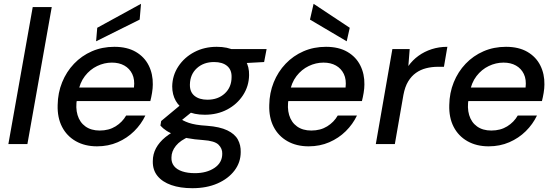

<svg xmlns="http://www.w3.org/2000/svg" viewBox="-20 -757 2916 1009"><path d="M24 0 152 -720H252L124 0Z M490 12Q426 12 378.5 -15Q331 -42 306 -90.5Q281 -139 283 -205Q284 -269 306.5 -324.5Q329 -380 369 -422Q409 -464 463 -487.5Q517 -511 581 -511Q648 -511 693.5 -484.5Q739 -458 761.5 -413Q784 -368 783 -313Q783 -293 779 -269Q775 -245 770 -226H358L370 -297H684Q689 -339 675 -368Q661 -397 633.5 -412.5Q606 -428 568 -428Q528 -428 490.5 -410Q453 -392 426 -357Q399 -322 390 -269L385 -240Q376 -191 387.5 -152.5Q399 -114 429 -92.5Q459 -71 504 -71Q552 -71 587.5 -93Q623 -115 643 -150H744Q722 -104 685 -67.5Q648 -31 598.5 -9.5Q549 12 490 12ZM485 -540 491 -611 721 -737 714 -654Z M991 232Q927 232 880 215.5Q833 199 807.5 167.5Q782 136 783 90Q783 53 800 21.5Q817 -10 849.5 -36.5Q882 -63 929 -84L976 -40Q928 -20 904.5 9Q881 38 881 71Q880 97 894.5 115.5Q909 134 937.5 143.5Q966 153 1004 153Q1066 153 1107 125.5Q1148 98 1148 51Q1149 24 1128.5 3.5Q1108 -17 1047 -21Q1001 -24 965 -31Q929 -38 902 -47.5Q875 -57 855.5 -69.5Q836 -82 823 -97L827 -121L940 -215L1012 -188L890 -89L918 -139Q931 -130 943.5 -123.5Q956 -117 972 -111.5Q988 -106 1011 -102Q1034 -98 1068 -96Q1135 -91 1174.5 -72Q1214 -53 1230 -23.5Q1246 6 1245 42Q1245 96 1212.5 139Q1180 182 1123 207Q1066 232 991 232ZM1056 -154Q1000 -154 961.5 -173.5Q923 -193 904 -226.5Q885 -260 885 -303Q886 -361 917.5 -408.5Q949 -456 1001.5 -483.5Q1054 -511 1119 -511Q1176 -511 1214 -491Q1252 -471 1271 -438Q1290 -405 1289 -362Q1288 -304 1257 -256.5Q1226 -209 1174 -181.5Q1122 -154 1056 -154ZM1070 -233Q1126 -233 1161.5 -266Q1197 -299 1197 -352Q1198 -390 1173.5 -410.5Q1149 -431 1105 -431Q1050 -431 1014.5 -398.5Q979 -366 978 -313Q977 -274 1002 -253.5Q1027 -233 1070 -233ZM1185 -421 1174 -499H1381L1368 -431Z M1602 12Q1538 12 1490.5 -15Q1443 -42 1418 -90.5Q1393 -139 1395 -205Q1396 -269 1418.5 -324.5Q1441 -380 1481 -422Q1521 -464 1575 -487.5Q1629 -511 1693 -511Q1760 -511 1805.5 -484.5Q1851 -458 1873.5 -413Q1896 -368 1895 -313Q1895 -293 1891 -269Q1887 -245 1882 -226H1470L1482 -297H1796Q1801 -339 1787 -368Q1773 -397 1745.5 -412.5Q1718 -428 1680 -428Q1640 -428 1602.5 -410Q1565 -392 1538 -357Q1511 -322 1502 -269L1497 -240Q1488 -191 1499.5 -152.5Q1511 -114 1541 -92.5Q1571 -71 1616 -71Q1664 -71 1699.5 -93Q1735 -115 1755 -150H1856Q1834 -104 1797 -67.5Q1760 -31 1710.5 -9.5Q1661 12 1602 12ZM1802 -540 1609 -654 1628 -737 1818 -611Z M1955 0 2042 -499H2133L2126 -410Q2148 -441 2179 -463.5Q2210 -486 2248.5 -498.5Q2287 -511 2331 -511L2313 -406H2282Q2249 -406 2219.5 -398.5Q2190 -391 2166 -374Q2142 -357 2125 -329Q2108 -301 2100 -258L2055 0Z M2548 12Q2484 12 2436.5 -15Q2389 -42 2364 -90.5Q2339 -139 2341 -205Q2342 -269 2364.5 -324.5Q2387 -380 2427 -422Q2467 -464 2521 -487.5Q2575 -511 2639 -511Q2706 -511 2751.5 -484.5Q2797 -458 2819.5 -413Q2842 -368 2841 -313Q2841 -293 2837 -269Q2833 -245 2828 -226H2416L2428 -297H2742Q2747 -339 2733 -368Q2719 -397 2691.5 -412.5Q2664 -428 2626 -428Q2586 -428 2548.5 -410Q2511 -392 2484 -357Q2457 -322 2448 -269L2443 -240Q2434 -191 2445.5 -152.5Q2457 -114 2487 -92.5Q2517 -71 2562 -71Q2610 -71 2645.5 -93Q2681 -115 2701 -150H2802Q2780 -104 2743 -67.5Q2706 -31 2656.5 -9.5Q2607 12 2548 12Z"/></svg>

Font: DM Sans 20pt Medium
Style: Italic
Weight: 500
Italic angle: -10°
Version: Version 4.004;gftools[0.9.30]